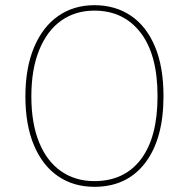

<svg xmlns="http://www.w3.org/2000/svg" viewBox="-20 -711 729 741"><path d="M611 -340Q611 -175 540.5 -82.5Q470 10 344 10Q264 10 204 -31Q144 -72 111 -150.5Q78 -229 78 -339Q78 -449 111.5 -528.5Q145 -608 205 -649.5Q265 -691 344 -691Q425 -691 485 -650.5Q545 -610 578 -531.5Q611 -453 611 -340ZM101 -339Q101 -235 131 -161.5Q161 -88 216 -50Q271 -12 344 -12Q460 -12 524 -96.5Q588 -181 588 -340Q588 -500 522.5 -585Q457 -670 344 -670Q271 -670 216.5 -631.5Q162 -593 131.5 -518.5Q101 -444 101 -339Z"/></svg>

Font: Fira Sans Thin
Style: Regular
Weight: 100
Designer: bBox Type GmbH & Carrois Corporate GbR & Edenspiekermann AG
Foundry: bBox Type GmbH & Carrois Corporate GbR & Edenspiekermann AG
Version: Version 4.301